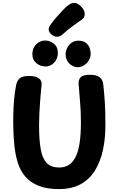

<svg xmlns="http://www.w3.org/2000/svg" viewBox="-20 -1289 801 1317"><path d="M91 -707Q97 -735 115 -751.5Q133 -768 181 -768Q226 -768 248 -750.5Q270 -733 265 -702Q263 -689 260.5 -660Q258 -631 255 -591.5Q252 -552 250 -510Q248 -468 248 -429Q248 -329 259.5 -265Q271 -201 301 -170.5Q331 -140 387 -140Q421 -140 448.5 -155.5Q476 -171 495.5 -206.5Q515 -242 525 -301.5Q535 -361 535 -451Q535 -527 529 -592.5Q523 -658 519 -716Q518 -744 534.5 -760Q551 -776 595 -776Q633 -776 652.5 -766Q672 -756 680 -739.5Q688 -723 689 -704Q692 -675 694.5 -647.5Q697 -620 699 -588.5Q701 -557 702 -518Q703 -479 703 -427Q703 -338 686 -259.5Q669 -181 632 -120.5Q595 -60 534 -26Q473 8 384 8Q300 8 243.5 -15Q187 -38 152.5 -79Q118 -120 101 -176Q84 -232 78 -299Q74 -338 72 -389.5Q70 -441 71 -497.5Q72 -554 77 -608.5Q82 -663 91 -707ZM292 -833Q257 -833 229.5 -855.5Q202 -878 202 -917Q202 -947 215 -968Q228 -989 248 -1000Q268 -1011 289 -1011Q323 -1011 350 -989Q377 -967 377 -925Q377 -900 365.5 -879Q354 -858 334.5 -845.5Q315 -833 292 -833ZM513 -828Q481 -828 455.5 -853.5Q430 -879 430 -916Q430 -937 440 -958.5Q450 -980 470 -995Q490 -1010 517 -1010Q553 -1010 571.5 -993.5Q590 -977 596 -956.5Q602 -936 602 -921Q602 -897 589.5 -875.5Q577 -854 556.5 -841Q536 -828 513 -828ZM371 -1037Q352 -1037 333 -1052.5Q314 -1068 314 -1088Q314 -1097 317 -1104Q320 -1111 325 -1117Q340 -1139 362.5 -1165.5Q385 -1192 407.5 -1215.5Q430 -1239 445 -1251Q455 -1259 466 -1264Q477 -1269 488 -1269Q505 -1269 522 -1257Q539 -1245 550 -1228Q561 -1211 561 -1192Q561 -1169 542 -1155Q527 -1144 487.5 -1116.5Q448 -1089 409 -1053Q392 -1037 371 -1037Z"/></svg>

Font: Playpen Sans
Style: Bold
Weight: 700
Designer: Laura Meseguer, Veronika Burian, José Scaglione
Foundry: TypeTogether
Version: Version 1.001